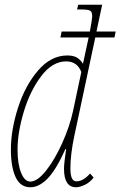

<svg xmlns="http://www.w3.org/2000/svg" viewBox="-20 -780 508 810"><path d="M26 -149Q26 -232 56 -325.5Q86 -419 140.5 -482.5Q195 -546 264 -546Q288 -546 303 -538Q318 -530 330 -511L354 -622H235L240 -647H359L360 -652Q369 -701 369 -711Q369 -730 360 -735Q351 -740 325 -740H305L310 -760H411L387 -647H468L463 -622H382L293 -204Q277 -128 277 -69Q277 -15 302 -15Q331 -15 360 -48L375 -31Q360 -11 338.5 -0.5Q317 10 301 10Q250 10 250 -68Q250 -90 259 -151H256Q217 -64 181 -27Q145 10 108 10Q66 10 46 -32.5Q26 -75 26 -149ZM288 -311 323 -476Q306 -521 259 -521Q201 -521 154 -459Q107 -397 80.5 -309Q54 -221 54 -149Q54 -88 69 -51Q84 -14 108 -14Q138 -14 175 -61Q212 -108 243 -177.5Q274 -247 288 -311Z"/></svg>

Font: Noto Serif CondThin
Style: Italic
Weight: 250
Width: 3
Italic angle: -12°
Designer: Monotype Design Team
Foundry: Monotype Imaging Inc.
Version: Version 1.001